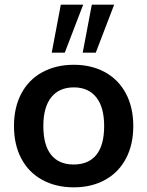

<svg xmlns="http://www.w3.org/2000/svg" viewBox="-20 -796 632 824"><path d="M40 -255Q40 -335 71.5 -394.5Q103 -454 161.5 -486Q220 -518 297 -518Q373 -518 431 -486Q489 -454 520.5 -394.5Q552 -335 552 -255Q552 -175 520.5 -115.5Q489 -56 431 -24Q373 8 297 8Q220 8 161.5 -24Q103 -56 71.5 -115.5Q40 -175 40 -255ZM427 -255Q427 -336 393 -378.5Q359 -421 297 -421Q234 -421 200 -378.5Q166 -336 166 -255Q166 -173 199.5 -131.5Q233 -90 296 -90Q360 -90 393.5 -131.5Q427 -173 427 -255ZM202 -570 241 -776H337L258 -570ZM335 -570 374 -776H470L391 -570Z"/></svg>

Font: Muli
Style: Bold
Weight: 700
Designer: Vernon Adams
Foundry: Vernon Adams
Version: Version 2.001